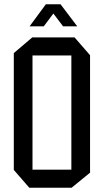

<svg xmlns="http://www.w3.org/2000/svg" viewBox="-20 -884 489 904"><path d="M133 -623V-708H331L404 -624V-623ZM118 0 45 -84V-85H316V0ZM45 -85V-634L132 -708H133V-85ZM316 0V-623H404V-71L317 0ZM277 -760 205 -855 265 -864 343 -761V-760ZM120 -760V-761L196 -864H264L186 -760Z"/></svg>

Font: Foldit
Style: Regular
Weight: 400
Version: Version 1.003